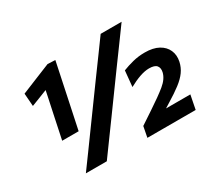

<svg xmlns="http://www.w3.org/2000/svg" viewBox="-135 -961 1334 1207"><g transform="rotate(-30 532.0 -358.0)"><path d="M152 -252Q159.5 -288 166.8 -322.2Q174 -356.5 183 -399.5L210 -526.5Q212.5 -539.5 215.5 -553Q218.5 -566.5 221 -580Q193.5 -569 163.8 -557.5Q134 -546 102 -533.5L95 -626.5Q151.5 -649.5 205.2 -671.5Q259 -693.5 313.5 -715.5L368.5 -713Q360 -671.5 351.2 -630.2Q342.5 -589 334 -548.5L302 -396.5Q293 -354 286 -320.8Q279 -287.5 271.5 -252ZM178.5 0Q219 -55 257.5 -108.2Q296 -161.5 345.5 -229.5L526 -478Q577.5 -548.5 616.8 -602.2Q656 -656 697.5 -713H849.5Q808 -656 768.8 -602.2Q729.5 -548.5 678 -478L497.5 -229.5Q448 -161.5 409.2 -108.2Q370.5 -55 330.5 0ZM625 0 640 -77.5Q663 -92.5 685.5 -107.8Q708 -123 731 -138Q813.5 -192.5 858.8 -229.5Q904 -266.5 914 -309Q920.5 -338 906.5 -355.5Q892.5 -373 851.5 -373Q821 -373 783 -359.8Q745 -346.5 703.5 -323.5L714.5 -438Q750 -452 791 -462.5Q832 -473 878.5 -473Q938.5 -473 977.2 -451.8Q1016 -430.5 1032 -394.2Q1048 -358 1038.5 -313.5Q1030.5 -276.5 1009 -246.5Q987.5 -216.5 949.2 -187.2Q911 -158 853.5 -123L819 -101.5H995.5L975.5 0Z"/></g></svg>

Font: Commissioner
Style: Bold Italic
Weight: 700
Italic angle: -12°
Designer: Kostas Bartsokas
Foundry: Kostas Bartsokas
Version: Version 1.000; ttfautohint (v1.8.3)